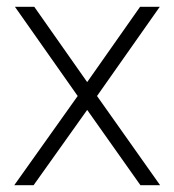

<svg xmlns="http://www.w3.org/2000/svg" viewBox="-20 -546 514 566"><path d="M22 0H79L237 -222L394 0H452L266 -263L451 -526H393L237 -304L81 -526H24L209 -263Z"/></svg>

Font: Plus Jakarta Sans ExtraLight
Style: Regular
Weight: 200
Designer: Gumpita Rahayu
Foundry: Tokotype
Version: Version 2.004; ttfautohint (v1.8.3)